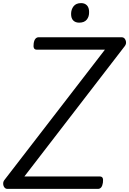

<svg xmlns="http://www.w3.org/2000/svg" viewBox="-46 -1217 832 1237"><path d="M2 0Q-10 0 -17.5 -9.5Q-25 -19 -25.5 -33Q-26 -47 -17 -58L630 -897H191Q178 -897 173 -906.5Q168 -916 171 -937Q174 -958 182.5 -967.5Q191 -977 203 -977H738Q756 -977 763.5 -957Q771 -937 758 -920L111 -80H597Q610 -80 615 -71Q620 -62 617 -40Q614 -20 606 -10Q598 0 585 0ZM464 -1071Q440 -1071 426 -1085Q412 -1099 412 -1127Q412 -1156 428 -1176.5Q444 -1197 477 -1197Q500 -1197 514 -1182.5Q528 -1168 528 -1140Q529 -1110 513 -1090.5Q497 -1071 464 -1071Z"/></svg>

Font: Playwrite DE VA
Style: Regular
Weight: 400
Designer: Veronika Burian, José Scaglione
Foundry: TypeTogether
Version: Version 1.002